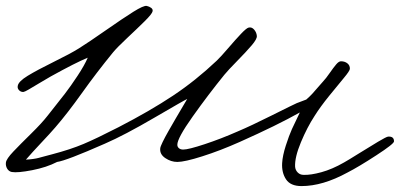

<svg xmlns="http://www.w3.org/2000/svg" viewBox="-67 -628 1358 652"><path d="M1271 -147.9Q1271 -139.6 1210.9 -100.6Q1150.9 -61.5 1112.8 -42Q1028.8 3.9 957 3.9Q919.4 3.9 904.3 -19Q889.2 -42 891.1 -74.2Q892.6 -99.6 903.6 -133.8Q914.6 -168 924.3 -189.5Q934.1 -210.9 951.2 -246.1Q874 -202.6 747.1 -146Q680.2 -116.2 620.1 -97.2Q560.1 -78.1 535.2 -78.1Q513.7 -78.1 494.4 -91.1Q475.1 -104 477.1 -124Q477.5 -129.9 485.4 -146Q493.2 -162.1 505.6 -183.8Q518.1 -205.6 529.5 -225.3Q541 -245.1 553.2 -265.6Q565.4 -286.1 568.8 -292Q559.6 -288.1 457.5 -228.5Q355.5 -168.9 289.1 -140.1Q157.2 -82 127 -78.1Q91.3 -59.6 42 -50Q-7.3 -40.5 -26.9 -43.9Q-37.1 -45.9 -42.7 -55.4Q-48.3 -64.9 -46.9 -76.2Q-45.4 -88.4 -21.7 -113.3Q2 -138.2 38.6 -174.1Q75.2 -210 95.2 -235.8Q133.8 -284.2 153.3 -309.6Q172.9 -335 196.5 -370.8Q220.2 -406.7 231 -432.1Q190.4 -415.5 105 -368.2Q88.4 -358.9 65.9 -345.2Q43.5 -331.5 30.3 -324Q17.1 -316.4 13.2 -315.9Q4.4 -314.9 -2 -321.3Q-8.3 -327.6 -6.8 -335.9Q-4.9 -351.1 27.1 -370.6Q59.1 -390.1 115.7 -418Q172.4 -445.8 201.2 -463.9Q233.9 -484.4 292.2 -525.1Q350.6 -565.9 385.7 -587.9Q420.9 -609.9 431.2 -607.9Q439.9 -606 446.3 -601.3Q452.6 -596.7 451.2 -589.8Q449.7 -581.1 424.3 -555.9Q398.9 -530.8 364.7 -498.8Q330.6 -466.8 316.9 -450.2Q260.3 -380.9 211.2 -312Q162.1 -243.2 121.1 -195.8Q103 -174.8 73.2 -143.3Q43.5 -111.8 21 -85.9Q32.7 -86.4 44.9 -88.1Q57.1 -89.8 64.2 -91.8Q71.3 -93.8 86.9 -97.9Q102.5 -102.1 109.9 -104Q172.9 -120.6 216.8 -139.2Q260.7 -157.7 335 -195.8Q442.9 -251.5 520.3 -303Q597.7 -354.5 668.9 -421.9Q683.1 -435.5 708 -464.6Q732.9 -493.7 751.2 -512.9Q769.5 -532.2 776.9 -534.2Q787.6 -537.1 795.9 -527.6Q804.2 -518.1 805.2 -505.9Q806.2 -495.6 787.6 -473.9Q769 -452.1 738.3 -420.9Q707.5 -389.6 694.8 -374Q640.1 -306.6 587.4 -232.4Q534.7 -158.2 535.2 -136.2Q535.2 -129.4 540.5 -124.8Q545.9 -120.1 555.2 -120.1Q572.8 -120.1 628.2 -138.4Q683.6 -156.7 741.2 -182.1Q785.2 -200.7 856.4 -236.3Q927.7 -272 940.9 -277.8Q962.9 -286.6 973.1 -290Q984.4 -299.8 993.2 -309.3Q1002 -318.8 1012.7 -331.5Q1023.4 -344.2 1030.8 -352.1Q1039.6 -361.3 1052.5 -379.9Q1065.4 -398.4 1074.5 -409.2Q1083.5 -419.9 1090.8 -419.9Q1104 -419.9 1112.8 -412.8Q1121.6 -405.8 1121.1 -394Q1120.6 -387.2 1101.1 -363.8Q1081.5 -340.3 1051 -302.7Q1020.5 -265.1 1001 -233.9Q976.1 -195.8 954.8 -144.8Q933.6 -93.8 935.1 -62Q936 -50.3 944.1 -42.2Q952.1 -34.2 963.9 -34.2Q987.8 -33.2 1024.4 -43.2Q1061 -53.2 1101.1 -76.2Q1114.3 -83.5 1151.4 -106.7Q1188.5 -129.9 1216.8 -146.7Q1245.1 -163.6 1251 -164.1Q1271 -165.5 1271 -147.9Z"/></svg>

Font: Gogol
Style: Regular
Weight: 400
Italic angle: -48°
Designer: Gennady Fridman
Foundry: ParaType Ltd
Version: Version 1.001